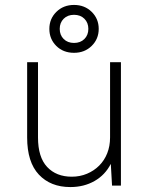

<svg xmlns="http://www.w3.org/2000/svg" viewBox="-20 -752 605 778"><path d="M265 6Q185 6 137.5 -44.5Q90 -95 90 -195V-500H134V-195Q134 -115 171 -75.5Q208 -36 271 -36Q304 -36 332.5 -48Q361 -60 382 -81Q403 -102 414.5 -131Q426 -160 426 -195V-500H470V0H434L429 -88Q406 -43 363 -18.5Q320 6 265 6ZM280 -538Q236 -538 208 -566Q180 -594 180 -635Q180 -676 208.5 -704Q237 -732 280 -732Q323 -732 351.5 -704Q380 -676 380 -635Q380 -594 351.5 -566Q323 -538 280 -538ZM280 -578Q306 -578 322 -594Q338 -610 338 -635Q338 -660 322 -676Q306 -692 280 -692Q254 -692 238 -676Q222 -660 222 -635Q222 -610 238 -594Q254 -578 280 -578Z"/></svg>

Font: PT Root UI Web Light
Style: Regular
Weight: 300
Designer: Vitaly Kuzmin
Foundry: ParaType Ltd.
Version: Version 1.000W